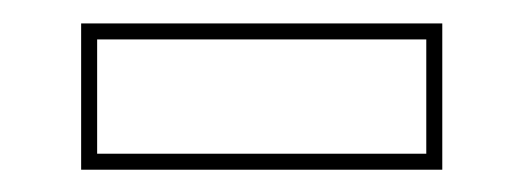

<svg xmlns="http://www.w3.org/2000/svg" viewBox="-20 -708 458 168"><path d="M51 -559.5V-687.5H367V-559.5ZM65 -573.5H353V-673.5H65Z"/></svg>

Font: Tourney Thin Thin
Style: Regular
Weight: 250
Version: Version 1.015